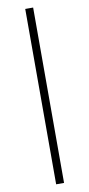

<svg xmlns="http://www.w3.org/2000/svg" viewBox="-115 -857 546 1172"><g transform="rotate(-10 158.0 -271.5)"><path d="M133 272V-815H182V272Z"/></g></svg>

Font: Noto Serif TC ExtraLight
Style: Regular
Weight: 400
Version: Version 2.002-H1;hotconv 1.1.0;makeotfexe 2.6.0